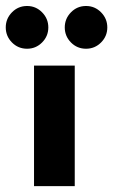

<svg xmlns="http://www.w3.org/2000/svg" viewBox="-84 -634 386 654"><path d="M31.9 0V-410.5H170.6V0ZM8.2 -613.6Q38.1 -613.6 59.3 -592.1Q80.6 -570.6 80.6 -540.6Q80.6 -510.6 59.3 -489.3Q38.1 -468 8.2 -468Q-22.1 -468 -43.3 -489.4Q-64.4 -510.9 -64.4 -540.6Q-64.4 -570.4 -43.3 -592Q-22.1 -613.6 8.2 -613.6ZM209.1 -613.6Q239 -613.6 260.2 -592.1Q281.5 -570.6 281.5 -540.6Q281.5 -510.6 260.2 -489.3Q239 -468 209.1 -468Q178.8 -468 157.7 -489.4Q136.6 -510.9 136.6 -540.6Q136.6 -570.4 157.7 -592Q178.8 -613.6 209.1 -613.6Z"/></svg>

Font: League Spartan Extralight
Style: Regular
Weight: 200
Foundry: The League of Moveable Type
Version: Version 2.300; ttfautohint (v1.8.3)